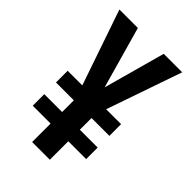

<svg xmlns="http://www.w3.org/2000/svg" viewBox="-214 -798 882 882"><g transform="rotate(45 227.0 -357.0)"><path d="M227 -413 310 -714H430L303 -347H400V-271H284V-195H400V-120H284V0H169V-120H53V-195H169V-271H53V-347H148L22 -714H142Z"/></g></svg>

Font: Noto Sans Lao UI ExtCond SemBd
Style: Regular
Weight: 600
Width: 2
Designer: Monotype Design Team
Foundry: Monotype Imaging Inc.
Version: Version 2.000; ttfautohint (v1.8.4.7-5d5b)